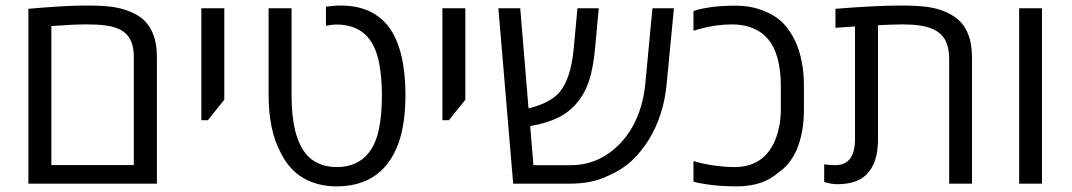

<svg xmlns="http://www.w3.org/2000/svg" viewBox="-20 -660 3851 690"><path d="M135.7 -632.8Q227.5 -640.1 292.5 -640.1Q350.1 -640.1 385.3 -635Q420.4 -629.9 451.2 -616.7Q480 -604.5 499 -585.9Q518.1 -567.4 529.8 -538.6Q543.9 -504.4 543.9 -454.6V0H82V-628.4ZM460.9 -66.9V-456.1Q460.9 -517.1 427.2 -543.5Q402.8 -563.5 356.4 -568.8Q334.5 -572.3 287.1 -572.3Q242.2 -572.3 164.6 -566.4V-66.9Z M703.6 -630.4H786.1V-301.8L727.1 -228H703.6Z M1070.3 -20Q1018.6 -50.3 988.3 -112.3Q967.3 -150.9 956.3 -202.6Q945.3 -254.4 945.3 -317.4V-630.4H1027.8V-317.4Q1027.8 -170.4 1079.1 -107.4Q1097.7 -84.5 1126 -72Q1154.3 -59.6 1190.4 -59.6Q1227.5 -59.6 1256.6 -72.8Q1285.6 -85.9 1304.2 -109.9Q1331.1 -143.1 1341.8 -196Q1352.5 -249 1352.5 -316.9Q1352.5 -382.3 1342.5 -433.6Q1332.5 -484.9 1308.1 -518.6Q1288.1 -545.4 1258.1 -558.6Q1228 -571.8 1191.4 -571.8Q1171.9 -571.8 1151.4 -567.4V-635.7Q1178.7 -640.1 1204.6 -640.1Q1275.9 -640.1 1324.7 -610.4Q1378.4 -578.6 1405.3 -513.2Q1437 -438.5 1437 -317.4Q1437 -219.2 1413.6 -149.4Q1382.8 -61.5 1316.9 -22Q1263.7 9.8 1189.9 9.8Q1122.6 9.8 1070.3 -20Z M1569.8 -630.4H1652.3V-301.8L1593.3 -228H1569.8Z M1771 -630.4H1849.6L1879.4 -270.5Q1957.5 -289.6 1991.2 -329.1Q2031.2 -377.4 2041.5 -482.4L2055.2 -630.4H2131.8L2118.2 -482.9Q2111.8 -415 2096.7 -369.1Q2081.5 -323.2 2052.7 -289.6Q2025.4 -256.8 1985.8 -237.3Q1946.3 -217.8 1888.7 -207.5L1885.3 -207L1897 -66.4H2033.2Q2100.6 -66.4 2158.2 -102.8Q2215.8 -139.2 2253.4 -205.1Q2290 -271 2298.8 -356.4L2324.7 -630.4H2401.9L2375.5 -355.5Q2364.7 -244.6 2312 -158.7Q2284.2 -113.8 2249.3 -81.5Q2214.4 -49.3 2168.5 -29.8Q2110.4 0 2028.3 0H1824.2Z M2472.2 -6.8V-81.5Q2497.6 -72.8 2539.8 -66.2Q2582 -59.6 2620.1 -59.6Q2650.9 -59.6 2676 -68.1Q2701.2 -76.7 2719.2 -91.3Q2735.4 -104.5 2747.8 -123Q2760.3 -141.6 2767.6 -161.1Q2775.9 -182.6 2781 -209.7Q2786.1 -236.8 2786.1 -265.1V-351.6Q2786.1 -406.2 2774.7 -449.2Q2763.2 -492.2 2739.7 -520Q2717.8 -545.9 2685.1 -559.1Q2652.3 -572.3 2610.4 -572.3Q2552.2 -572.3 2493.2 -555.7Q2477.1 -550.3 2472.2 -549.8V-620.1Q2486.8 -625.5 2500 -628.2Q2513.2 -630.9 2534.2 -634.3Q2571.3 -639.6 2626.5 -639.6Q2675.3 -639.6 2719.7 -623Q2764.2 -606.4 2792 -579.1Q2818.4 -552.7 2837.4 -513.2Q2869.1 -445.3 2869.1 -351.6V-265.1Q2869.1 -183.6 2842.8 -121.1Q2818.8 -67.4 2776.9 -39.6Q2722.2 9.8 2627 9.8Q2540 9.8 2472.2 -6.8Z M2941.9 -5.9V-69.3Q2960.9 -66.4 2981.4 -66.4Q3052.7 -66.4 3052.7 -160.2V-564.9L2982.4 -560.1V-628.4Q3130.4 -640.1 3214.4 -640.1Q3280.3 -640.1 3317.1 -634.5Q3354 -628.9 3384.8 -614.3Q3413.6 -600.6 3431.9 -581.5Q3450.2 -562.5 3460.9 -532.7Q3473.1 -501 3473.1 -449.7V0H3391.1V-447.8Q3391.1 -504.4 3365 -532.7Q3338.9 -561 3284.7 -568.4Q3260.3 -572.3 3224.1 -572.3Q3187.5 -572.3 3135.3 -569.3V-160.2Q3135.3 -105.5 3119.1 -69.8Q3106.4 -41.5 3085 -24.9Q3050.3 2 2987.8 2Q2968.8 2 2941.9 -5.9Z M3642.6 -630.4H3724.6V0H3642.6Z"/></svg>

Font: Viking Open Sans
Style: Regular
Weight: 400
Foundry: Ascender Corporation
Version: Version 2.001